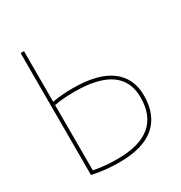

<svg xmlns="http://www.w3.org/2000/svg" viewBox="-173 -853 929 986"><g transform="rotate(-30 291.0 -360.0)"><path d="M91 -730H111V-430Q169 -440 231 -440Q381 -440 456 -384Q531 -328 531 -225Q531 -110 461 -50Q391 10 251 10Q167 10 91 -7ZM111 -410V-23Q175 -10 251 -10Q511 -10 511 -225Q511 -420 231 -420Q161 -420 111 -410Z"/></g></svg>

Font: M PLUS 1p Thin
Style: Regular
Weight: 250
Version: Version 1.062